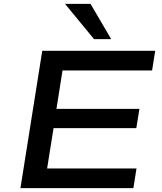

<svg xmlns="http://www.w3.org/2000/svg" viewBox="-20 -966 832 986"><path d="M85 0 197 -705H777L761 -604H301L270 -407H696L680 -308H255L222 -101H681L665 0ZM463 -765 314 -946H445L551 -765Z"/></svg>

Font: Nunito Sans 7pt Expanded SemiBold
Style: Italic
Weight: 600
Width: 7
Italic angle: -9°
Designer: Vernon Adams
Foundry: Vernon Adams
Version: Version 3.101;gftools[0.9.27]